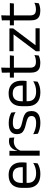

<svg xmlns="http://www.w3.org/2000/svg" viewBox="1192 -1852 672 3096"><g transform="rotate(-90 1528.0 -304.0)"><path d="M271 11Q159.5 11 103 -43.5Q46.5 -98 46.5 -199.5V-286.5Q46.5 -389.5 99 -445.2Q151.5 -501 252.5 -501Q320.5 -501 366 -475.8Q411.5 -450.5 434.5 -404Q457.5 -357.5 457.5 -293V-275Q457.5 -259 456.2 -243Q455 -227 453 -211.5H378.5Q379.5 -235.5 379.8 -257Q380 -278.5 380 -296.5Q380 -341 365.8 -371.8Q351.5 -402.5 323.2 -418.8Q295 -435 252.5 -435Q189.5 -435 158 -398.5Q126.5 -362 126.5 -294V-247.5L127 -237.5V-191Q127 -160.5 136 -136Q145 -111.5 164.2 -93.8Q183.5 -76 213.2 -66.8Q243 -57.5 284 -57.5Q331.5 -57.5 372.5 -70Q413.5 -82.5 449.5 -104L442 -34Q409.5 -13.5 366.5 -1.2Q323.5 11 271 11ZM89 -211.5V-272.5H436V-211.5Z M642.5 -298.5 624 -361 644 -362Q660 -424 699 -459.8Q738 -495.5 802.5 -495.5Q818.5 -495.5 831.2 -493Q844 -490.5 854 -487L859 -408.5Q846.5 -412.5 831.2 -415Q816 -417.5 797.5 -417.5Q742.5 -417.5 701.8 -387Q661 -356.5 642.5 -298.5ZM565.5 0V-488H644.5L640.5 -344L646.5 -338V0Z M1095.5 11Q1036.5 11 992.5 -1.8Q948.5 -14.5 919.5 -29.5L912 -104.5Q948.5 -85.5 992.2 -71.5Q1036 -57.5 1091.5 -57.5Q1148 -57.5 1176.5 -75.5Q1205 -93.5 1205 -129V-134.5Q1205 -157.5 1194.2 -172.5Q1183.5 -187.5 1155.5 -199Q1127.5 -210.5 1076 -222Q1014.5 -235.5 979 -253.8Q943.5 -272 928.2 -299Q913 -326 913 -365V-369.5Q913 -433.5 957.5 -466.5Q1002 -499.5 1091.5 -499.5Q1149 -499.5 1191.2 -486.5Q1233.5 -473.5 1260.5 -457.5L1268 -389Q1235.5 -408 1193.5 -420.5Q1151.5 -433 1099 -433Q1061 -433 1037.5 -425.2Q1014 -417.5 1003.5 -403.2Q993 -389 993 -369V-365Q993 -343 1003.5 -327.8Q1014 -312.5 1041.2 -301.2Q1068.5 -290 1117 -279.5Q1179.5 -267 1216.2 -249.5Q1253 -232 1269 -205.2Q1285 -178.5 1285 -136.5V-128Q1285 -59 1237 -24Q1189 11 1095.5 11Z M1588 11Q1476.5 11 1420 -43.5Q1363.5 -98 1363.5 -199.5V-286.5Q1363.5 -389.5 1416 -445.2Q1468.5 -501 1569.5 -501Q1637.5 -501 1683 -475.8Q1728.5 -450.5 1751.5 -404Q1774.5 -357.5 1774.5 -293V-275Q1774.5 -259 1773.2 -243Q1772 -227 1770 -211.5H1695.5Q1696.5 -235.5 1696.8 -257Q1697 -278.5 1697 -296.5Q1697 -341 1682.8 -371.8Q1668.5 -402.5 1640.2 -418.8Q1612 -435 1569.5 -435Q1506.5 -435 1475 -398.5Q1443.5 -362 1443.5 -294V-247.5L1444 -237.5V-191Q1444 -160.5 1453 -136Q1462 -111.5 1481.2 -93.8Q1500.5 -76 1530.2 -66.8Q1560 -57.5 1601 -57.5Q1648.5 -57.5 1689.5 -70Q1730.5 -82.5 1766.5 -104L1759 -34Q1726.5 -13.5 1683.5 -1.2Q1640.5 11 1588 11ZM1406 -211.5V-272.5H1753V-211.5Z M2061 10Q2004.5 10 1970 -7Q1935.5 -24 1920 -58.5Q1904.5 -93 1904.5 -144.5V-452.5H1984.5V-154Q1984.5 -106 2006.5 -83.2Q2028.5 -60.5 2080.5 -60.5Q2110 -60.5 2137.2 -67Q2164.5 -73.5 2188.5 -85.5L2181 -16Q2157.5 -4 2126 3Q2094.5 10 2061 10ZM1824.5 -416V-481H2183.5L2176 -416ZM1905 -473 1904.5 -610 1986 -620.5 1982.5 -473Z M2620 -67V0H2249.5V-61L2521 -421.5H2250.5V-488H2618V-427.5L2346.5 -67Z M2904 10Q2847.5 10 2813 -7Q2778.5 -24 2763 -58.5Q2747.5 -93 2747.5 -144.5V-452.5H2827.5V-154Q2827.5 -106 2849.5 -83.2Q2871.5 -60.5 2923.5 -60.5Q2953 -60.5 2980.2 -67Q3007.5 -73.5 3031.5 -85.5L3024 -16Q3000.5 -4 2969 3Q2937.5 10 2904 10ZM2667.5 -416V-481H3026.5L3019 -416ZM2748 -473 2747.5 -610 2829 -620.5 2825.5 -473Z"/></g></svg>

Font: Anek Gujarati
Style: Regular
Weight: 400
Designer: Mrunmayee Ghaisas (Gujarati), Yesha Goshar (Latin)
Foundry: Ek Type
Version: Version 1.003